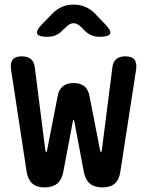

<svg xmlns="http://www.w3.org/2000/svg" viewBox="-20 -805 640 835"><path d="M174 10Q140 10 121 -6.5Q102 -23 96 -57L28 -503Q24 -532 35.5 -546Q47 -560 75 -560Q100 -560 114 -548.5Q128 -537 131 -514L177 -153Q179 -142 181 -142Q181 -142 181 -143Q183 -143 185 -153L231 -388Q236 -416 253.5 -430Q271 -444 300 -444Q329 -444 346.5 -430Q364 -416 369 -388L415 -153Q417 -143 419 -143Q419 -142 419 -142Q421 -142 423 -153L469 -514Q472 -537 486 -548.5Q500 -560 525 -560Q553 -560 564.5 -546Q576 -532 572 -503L503 -56Q498 -23 479 -6.5Q460 10 426 10Q392 10 372 -6Q352 -22 345 -55L304 -273Q302 -284 300 -284Q298 -284 296 -273L255 -56Q248 -22 228 -6Q208 10 174 10ZM186 -645Q147 -645 141.5 -658.5Q136 -672 163 -700L209 -747Q228 -766 250.5 -775.5Q273 -785 300 -785Q327 -785 350 -775.5Q373 -766 392 -747L437 -700Q465 -672 459 -658.5Q453 -645 414 -645Q394 -645 378 -651.5Q362 -658 348 -672L332 -688Q316 -704 300 -704Q284 -704 268 -688L251 -672Q238 -658 222 -651.5Q206 -645 186 -645Z"/></svg>

Font: Maple Mono SemiBold
Style: Regular
Weight: 600
Monospace: yes
Designer: subframe7536
Version: Version 7.000